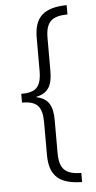

<svg xmlns="http://www.w3.org/2000/svg" viewBox="-59 -751 472 946"><g transform="rotate(-5 177.0 -278.5)"><path d="M308 159V114C229 113 200 85 200 5V-156C200 -229 178 -265 120 -277V-279C177 -291 200 -326 200 -399V-562C200 -643 231 -669 308 -670V-716C196 -714 147 -672 147 -568V-406C147 -321 116 -300 47 -300V-257C120 -256 147 -231 147 -149V10C147 117 198 157 308 159Z"/></g></svg>

Font: Noto Sans Arabic ExtCond Light
Style: Regular
Weight: 300
Width: 2
Designer: Monotype Design Team, Nadine Chahine, Nizar Qandah and Khaled Hosny
Foundry: Monotype Imaging Inc.
Version: Version 2.012